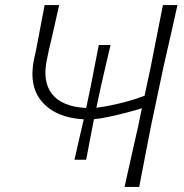

<svg xmlns="http://www.w3.org/2000/svg" viewBox="-20 -733 720 753"><path d="M272 -106.5Q282 -151.5 291.8 -193.5Q301.5 -235.5 308.5 -265Q200 -271 145.5 -333Q91 -395 114 -504Q116.5 -514.5 118.8 -524.2Q121 -534 123 -544.5Q132 -591.5 139.2 -630.2Q146.5 -669 155 -713H212Q201.5 -666 191.8 -623Q182 -580 170.5 -531L164 -499.5Q145.5 -413 184.5 -363.8Q223.5 -314.5 318 -309.5L336 -395Q342 -427 350.5 -469.8Q359 -512.5 367.5 -556.5H413.5Q403 -512.5 393.2 -470Q383.5 -427.5 376 -395L358 -310.5Q377.5 -312.5 409.2 -318.8Q441 -325 477.2 -334.8Q513.5 -344.5 547 -357.5L571.5 -472.5Q585 -540 596 -596.8Q607 -653.5 619 -713H676Q662.5 -652 649.8 -596.2Q637 -540.5 621.5 -472L572 -238Q559 -170.5 548.2 -115.2Q537.5 -60 526 0H468.5Q482 -60.5 494.2 -115.5Q506.5 -170.5 521.5 -236L536.5 -308.5Q510 -300 475.2 -291Q440.5 -282 406.5 -274.8Q372.5 -267.5 348.5 -265.5Q342 -232.5 334 -191.2Q326 -150 318 -106.5Z"/></svg>

Font: Commissioner Loud ExtraLight
Style: Italic
Weight: 200
Italic angle: -12°
Designer: Kostas Bartsokas
Foundry: Kostas Bartsokas
Version: Version 1.000; ttfautohint (v1.8.3)